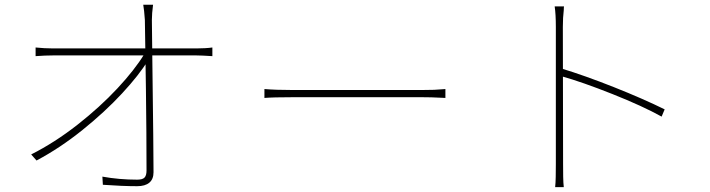

<svg xmlns="http://www.w3.org/2000/svg" viewBox="-20 -766 2970 803"><path d="M615.2 -682.6 617.2 -507.8Q622.1 -131.8 622.1 -45.9Q622.1 -16.6 604.5 -2Q586.9 12.7 553.7 12.7Q492.2 12.7 410.2 6.8L408.2 -27.3Q478.5 -14.6 553.7 -14.6Q576.2 -14.6 584.5 -23.4Q592.8 -32.2 592.8 -52.7Q592.8 -204.1 590.3 -392.6Q587.9 -581.1 585.9 -682.6Q583 -724.6 579.1 -746.1H620.1Q615.2 -709 615.2 -682.6ZM201.2 -563.5H802.7Q819.3 -563.5 836.9 -564.5Q854.5 -565.4 868.2 -567.4V-531.2Q821.3 -534.2 801.8 -534.2H201.2Q169.9 -534.2 128.9 -531.2V-567.4Q148.4 -565.4 165.5 -564.5Q182.6 -563.5 201.2 -563.5ZM583 -539.1 597.7 -540 598.6 -512.7Q562.5 -453.1 490.7 -375.5Q418.9 -297.9 324.7 -222.2Q230.5 -146.5 132.8 -94.7L110.4 -120.1Q209 -169.9 303.7 -244.1Q398.4 -318.4 471.2 -396.5Q543.9 -474.6 583 -539.1Z M1201.2 -389.6H1747.1Q1802.7 -389.6 1829.1 -392.6L1842.8 -393.6V-356.4L1820.3 -357.4Q1785.2 -359.4 1748 -359.4H1201.2Q1123 -359.4 1085.9 -356.4V-393.6Q1132.8 -389.6 1201.2 -389.6Z M2304.7 -653.3Q2304.7 -706.1 2299.8 -739.3H2338.9Q2337.9 -735.4 2337.9 -724.6Q2334 -692.4 2334 -653.3L2335 -79.1Q2335 -52.7 2335.4 -26.4Q2335.9 0 2337.9 16.6H2301.8Q2303.7 0 2304.2 -26.4Q2304.7 -52.7 2304.7 -79.1ZM2759.8 -308.6 2747.1 -278.3Q2668 -322.3 2541.5 -372.6Q2415 -422.9 2328.1 -447.3V-479.5Q2424.8 -450.2 2547.9 -401.4Q2670.9 -352.5 2759.8 -308.6Z"/></svg>

Font: Min Sans VF VF
Style: Regular
Weight: 400
Designer: Jinseong-Kim, NotoSansCJK, Nunito
Foundry: Jinseong-Kim
Version: Version 1.420;Glyphs 3.1.2 (3151)